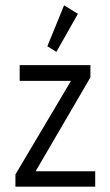

<svg xmlns="http://www.w3.org/2000/svg" viewBox="-20 -702 415 722"><path d="M192 -507 273 -650 221 -682 158 -528ZM38 0H338V-58H114L320 -411V-457H54V-398H247L38 -46Z"/></svg>

Font: Inconsolata Condensed Thin
Style: Regular
Weight: 100
Width: 3
Monospace: yes
Designer: Raph Levien, Cyreal, Brenton Simpson
Foundry: Raph Levien, Cyreal, Google
Version: Version 3.100